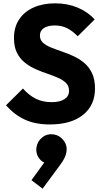

<svg xmlns="http://www.w3.org/2000/svg" viewBox="-20 -737 623 1154"><path d="M280 11Q193 11 130.5 -17.5Q68 -46 16 -104L118 -205Q152 -166 193.5 -144.5Q235 -123 290 -123Q340 -123 367.5 -141Q395 -159 395 -191Q395 -220 377 -238Q359 -256 329.5 -269Q300 -282 264.5 -294Q229 -306 194 -321.5Q159 -337 129.5 -360.5Q100 -384 82 -419.5Q64 -455 64 -509Q64 -574 95.5 -621Q127 -668 183 -692.5Q239 -717 312 -717Q386 -717 447.5 -691Q509 -665 549 -620L447 -519Q415 -552 382.5 -568Q350 -584 309 -584Q268 -584 244 -568.5Q220 -553 220 -524Q220 -497 238 -480.5Q256 -464 285.5 -452Q315 -440 350.5 -428Q386 -416 421 -400Q456 -384 485.5 -359.5Q515 -335 533 -297.5Q551 -260 551 -205Q551 -104 479 -46.5Q407 11 280 11ZM236 397 169 346 259 222 306 217Q297 230 285.5 238Q274 246 261 244Q233 240 213.5 212.5Q194 185 199 149Q205 111 235 88Q265 65 304 71Q340 77 363 108Q386 139 379 178Q377 193 367.5 213Q358 233 335 263Z"/></svg>

Font: Outfit Thin
Style: Bold
Weight: 700
Version: Version 1.100;gftools[0.9.27]